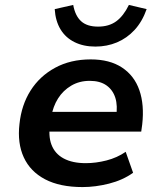

<svg xmlns="http://www.w3.org/2000/svg" viewBox="-20 -749 654 779"><path d="M315 10Q223 10 163 -21.5Q103 -53 76.5 -110.5Q50 -168 59 -246Q67 -323 104 -381.5Q141 -440 203.5 -474Q266 -508 348 -508Q425 -508 475 -475Q525 -442 545.5 -383Q566 -324 557 -244L553 -215H159L171 -295H469L451 -275Q458 -320 448 -352Q438 -384 412 -402.5Q386 -421 344 -421Q302 -421 269 -401.5Q236 -382 215.5 -349.5Q195 -317 188 -275L184 -251Q175 -198 189 -161.5Q203 -125 238.5 -106Q274 -87 328 -87Q369 -87 412 -98Q455 -109 490 -133L520 -48Q478 -18 422.5 -4Q367 10 315 10ZM367 -560Q319 -560 282.5 -578Q246 -596 225.5 -630Q205 -664 202 -712L277 -729Q285 -685 309 -663Q333 -641 378 -641Q422 -641 451.5 -662.5Q481 -684 503 -729L575 -712Q557 -661 526 -627.5Q495 -594 454.5 -577Q414 -560 367 -560Z"/></svg>

Font: Nunito Sans 8pt
Style: Bold Italic
Weight: 700
Italic angle: -9°
Version: Version 3.101;gftools[0.9.27]